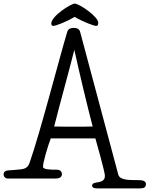

<svg xmlns="http://www.w3.org/2000/svg" viewBox="-57 -992 831 1067"><path d="M478 -848C486 -848 489 -856 489 -865C489 -901 382 -972 358 -972C338 -972 228 -903 228 -861C228 -853 232 -848 239 -848C253 -848 312 -871 358 -898C404 -871 464 -848 478 -848ZM388 -816C384 -830 372 -837 353 -837C329 -837 320 -826 317 -816C277 -685 167 -257 108 -89C100 -65 87 -54 59 -51C52 -50 7 -46 -12 -45C-25 -45 -37 -37 -37 -24C-37 -9 -26 0 -14 0H253C279 0 287 -12 287 -24C287 -44 271 -49 258 -49C228 -49 182 -49 182 -65C182 -90 206 -171 225 -223H473C482 -192 526 -36 526 -15C526 36 455 10 455 39C455 50 462 55 486 55H719C742 55 754 50 754 31C754 12 732 9 713 9C650 9 608 8 600 -23ZM356 -715C386 -580 426 -411 458 -289C427 -288 394 -288 363 -288C322 -288 285 -288 244 -289C272 -402 338 -639 356 -715Z"/></svg>

Font: Life Savers
Style: Bold
Weight: 700
Designer: Pablo Impallari, Rodrigo Fuenzalida, Brenda Gallo
Foundry: Pablo Impallari, Rodrigo Fuenzalida, Brenda Gallo
Version: Version 3.000